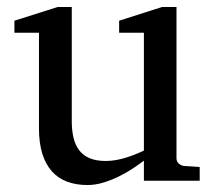

<svg xmlns="http://www.w3.org/2000/svg" viewBox="-20 -514 609 546"><path d="M389.2 0V-57.1Q376.5 -47.4 358.2 -35.2Q339.8 -22.9 318.6 -12.5Q297.4 -2 274.2 5.1Q251 12.2 229 12.2Q196.8 12.2 171.1 2.7Q145.5 -6.8 127.7 -26.6Q109.9 -46.4 100.3 -76.9Q90.8 -107.4 90.8 -149.9V-420.9H21V-455.1L144 -494.1H184.1V-168.9Q184.1 -142.6 189.2 -121.6Q194.3 -100.6 205.8 -85.9Q217.3 -71.3 235.8 -63.7Q254.4 -56.2 280.8 -56.2Q295.9 -56.2 311.5 -59.1Q327.1 -62 341.3 -66.7Q355.5 -71.3 367.9 -76.4Q380.4 -81.5 389.2 -85.9V-420.9H318.8V-455.1L440.9 -494.1H481.9V-64Q481.9 -54.7 488.5 -48.8Q495.1 -43 503.9 -42L547.9 -39.1V0Z"/></svg>

Font: BabelStone Ogham Lithic
Style: Regular
Weight: 400
Designer: Andrew West
Foundry: BabelStone
Version: Version 1.02 March 14, 2022